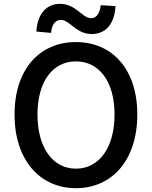

<svg xmlns="http://www.w3.org/2000/svg" viewBox="-20 -970 794 1004"><path d="M377 14C567 14 698 -134 698 -371C698 -608 567 -750 377 -750C188 -750 56 -609 56 -371C56 -134 188 14 377 14ZM377 -88C255 -88 176 -199 176 -371C176 -543 255 -649 377 -649C499 -649 579 -543 579 -371C579 -199 499 -88 377 -88ZM460 -792C530 -792 579 -842 584 -938L507 -943C501 -897 483 -875 457 -875C409 -875 377 -950 294 -950C223 -950 176 -898 170 -805L247 -798C251 -845 272 -866 298 -866C345 -866 377 -792 460 -792Z"/></svg>

Font: Noto Sans CJK SC Medium
Style: Regular
Weight: 500
Designer: Ryoko NISHIZUKA 西塚涼子 (kana, bopomofo & ideographs); Paul D. Hunt (Latin, Greek & Cyrillic); Sandoll Communications 산돌커뮤니
Foundry: Adobe
Version: Version 2.004;hotconv 1.0.118;makeotfexe 2.5.65603